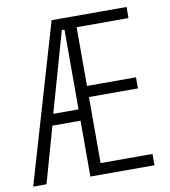

<svg xmlns="http://www.w3.org/2000/svg" viewBox="-82 -783 755 853"><g transform="rotate(-10 296.0 -357.0)"><path d="M546 0H257V-252H130L59 0H-1L208 -714H546V-664H312V-399H533V-349H312V-51H546ZM143 -303H257V-663H245Z"/></g></svg>

Font: Noto Sans Hebrew ExtraCondensed Light
Style: Regular
Weight: 300
Width: 2
Designer: Monotype Design Team
Foundry: Monotype Imaging Inc.
Version: Version 2.004; ttfautohint (v1.8.4.7-5d5b)